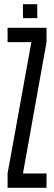

<svg xmlns="http://www.w3.org/2000/svg" viewBox="-20 -892 257 912"><path d="M89 -806V-872H157V-806ZM16 0V-68L129 -692H16V-760H201V-692L89 -68H201V0Z"/></svg>

Font: Commune Nuit Debout
Style: Regular
Weight: 400
Designer: Sébastien Marchal
Foundry: Sébastien Marchal
Version: Version 1.003;PS 1.3;hotconv 1.0.88;makeotf.lib2.5.647800